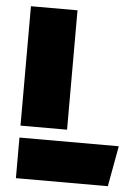

<svg xmlns="http://www.w3.org/2000/svg" viewBox="-52 -761 570 801"><g transform="rotate(5 233.0 -360.0)"><path d="M240 -220H45V-720H240ZM45 -170H461L430 0H45Z"/></g></svg>

Font: Protest Guerrilla
Style: Regular
Weight: 400
Designer: Octavio Pardo
Foundry: Ashler Design
Version: Version 2.005; ttfautohint (v1.8.4.7-5d5b)